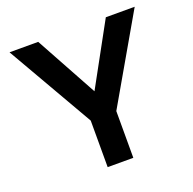

<svg xmlns="http://www.w3.org/2000/svg" viewBox="-124 -825 953 950"><g transform="rotate(-20 352.5 -350.0)"><path d="M530 -700H682L420 -246V0H285V-245L23 -700H174L352 -375Z"/></g></svg>

Font: Albert Sans
Style: Bold
Weight: 700
Designer: Andreas Rasmussen
Foundry: a.Foundry
Version: Version 1.025